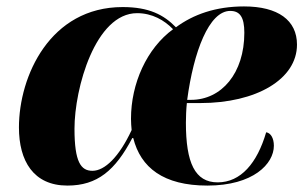

<svg xmlns="http://www.w3.org/2000/svg" viewBox="-20 -568 947 598"><path d="M190 10C283 10 339 -37 392 -138H395C418 -46 489 10 626 10C769 10 833 -58 833 -114C833 -138 823 -154 809 -156C781 -60 730 0 658 0C587 0 559 -61 559 -186C559 -202 560 -230 562 -247H604C778 -247 905 -321 905 -429C905 -505 846 -548 740 -548C652 -548 582 -523 528 -483C490 -522 444 -546 362 -546C136 -546 39 -331 39 -171C39 -67 84 10 190 10ZM575 -257H563C583 -407 631 -534 697 -534C727 -534 741 -515 741 -466C741 -340 670 -257 575 -257ZM268 -36C232 -36 212 -63 212 -167C212 -293 277 -527 407 -527C454 -527 492 -505 519 -477C437 -417 388 -308 388 -198C388 -185 389 -174 390 -163C351 -79 306 -36 268 -36Z"/></svg>

Font: Noto Serif Display ExtraBold
Style: Italic
Weight: 800
Italic angle: -12°
Designer: Monotype Design Team
Foundry: Monotype Imaging Inc.
Version: Version 2.009